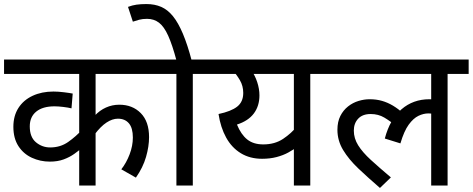

<svg xmlns="http://www.w3.org/2000/svg" viewBox="-20 -916 2334 948"><path d="M777 -551H452V-336L448 -345Q472 -371 503 -385Q534 -399 569 -399Q634 -399 675 -357.5Q716 -316 716 -239Q716 -193 701 -141Q686 -89 651 -39L579 -80Q604 -112 620 -154Q636 -196 636 -237Q636 -284 616.5 -307Q597 -330 562 -330Q535 -330 506 -311Q477 -292 447 -252L452 -277V0H371V-210L385 -186Q369 -172 346.5 -156Q324 -140 294.5 -129Q265 -118 226 -118Q179 -118 137.5 -137Q96 -156 71 -194.5Q46 -233 46 -290Q46 -344 71 -383Q96 -422 141 -443Q186 -464 244 -464Q267 -464 295.5 -460.5Q324 -457 339 -454L333 -381Q317 -385 292.5 -388Q268 -391 249 -391Q191 -391 159 -365Q127 -339 127 -292Q127 -239 157.5 -213.5Q188 -188 228 -188Q278 -188 316.5 -215Q355 -242 388 -278L371 -224V-551H0V-622H777Z M932 -551V0H851V-551H762V-622H1035V-551ZM852 -615Q831 -694 810.5 -739.5Q790 -785 765 -804Q740 -823 706 -823Q684 -823 667 -818.5Q650 -814 636 -809L612 -882Q633 -890 654 -893Q675 -896 703 -896Q744 -896 776 -882Q808 -868 834 -836Q860 -804 883 -749.5Q906 -695 927 -615Z M1616 -622V-551H1512V0H1431V-216L1447 -191Q1429 -177 1403.5 -163Q1378 -149 1345.5 -140.5Q1313 -132 1274 -132Q1214 -132 1169 -159.5Q1124 -187 1096.5 -237Q1069 -287 1059 -353Q1121 -366 1151 -389.5Q1181 -413 1181 -457Q1181 -492 1164.5 -520Q1148 -548 1131 -566L1180 -551H1021V-622ZM1196 -551 1219 -572Q1239 -544 1250 -510.5Q1261 -477 1261 -445Q1261 -393 1233.5 -356Q1206 -319 1150 -301Q1170 -252 1200.5 -227.5Q1231 -203 1280 -203Q1337 -203 1378 -230.5Q1419 -258 1446 -292L1431 -239V-551Z M1601 -551V-622H2294V-551H2190V0H2109V-377L2153 -341Q2136 -351 2121.5 -353.5Q2107 -356 2095 -356Q2071 -356 2046 -344Q2021 -332 1998 -300.5Q1975 -269 1957 -208L1880 -232Q1905 -327 1962.5 -376.5Q2020 -426 2100 -426Q2117 -426 2134 -423Q2151 -420 2163 -416L2166 -394L2109 -413V-551ZM1938 -292Q1907 -318 1877.5 -335.5Q1848 -353 1810 -353Q1770 -353 1748.5 -330Q1727 -307 1727 -271Q1727 -233 1748.5 -198.5Q1770 -164 1811 -126.5Q1852 -89 1910 -40L1856 12Q1798 -38 1750 -83.5Q1702 -129 1674 -175.5Q1646 -222 1646 -275Q1646 -315 1660.5 -343.5Q1675 -372 1698.5 -390.5Q1722 -409 1750 -417.5Q1778 -426 1805 -426Q1838 -426 1866 -418Q1894 -410 1920 -394.5Q1946 -379 1970 -357Z"/></svg>

Font: Noto Sans Ambassadori
Style: Regular
Weight: 400
Designer: Monotype Design Team
Foundry: Monotype Imaging Inc.
Version: Version 2.013